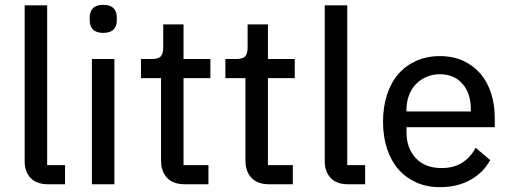

<svg xmlns="http://www.w3.org/2000/svg" viewBox="-20 -762 2111 794"><path d="M179 0Q131 0 106.5 -26Q82 -52 82 -95V-740H175V-79H249V0Z M407 -626Q378 -626 364.5 -640Q351 -654 351 -677V-691Q351 -714 364.5 -728Q378 -742 407 -742Q436 -742 449.5 -728Q463 -714 463 -691V-677Q463 -654 449.5 -640Q436 -626 407 -626ZM360 -518H453V0H360Z M744 0Q696 0 671 -26.5Q646 -53 646 -98V-439H563V-518H609Q635 -518 645 -529Q655 -540 655 -566V-661H739V-518H850V-439H739V-79H842V0Z M1093 0Q1045 0 1020 -26.5Q995 -53 995 -98V-439H912V-518H958Q984 -518 994 -529Q1004 -540 1004 -566V-661H1088V-518H1199V-439H1088V-79H1191V0Z M1420 0Q1372 0 1347.5 -26Q1323 -52 1323 -95V-740H1416V-79H1490V0Z M1799 12Q1745 12 1701.5 -7.5Q1658 -27 1627.5 -62Q1597 -97 1580.5 -147Q1564 -197 1564 -259Q1564 -320 1580.5 -370.5Q1597 -421 1627.5 -456Q1658 -491 1701.5 -510.5Q1745 -530 1799 -530Q1853 -530 1895.5 -510.5Q1938 -491 1967 -457Q1996 -423 2011 -376Q2026 -329 2026 -275V-236H1661V-215Q1661 -150 1699 -108.5Q1737 -67 1807 -67Q1856 -67 1891 -89Q1926 -111 1947 -151L2007 -100Q1980 -49 1926 -18.5Q1872 12 1799 12ZM1799 -455Q1769 -455 1743.5 -444Q1718 -433 1699.5 -413.5Q1681 -394 1671 -367Q1661 -340 1661 -308V-301H1927V-311Q1927 -376 1892.5 -415.5Q1858 -455 1799 -455Z"/></svg>

Font: IBM Plex Sans Arabic Text
Style: Regular
Weight: 450
Designer: Mike Abbink, Paul van der Laan, Pieter van Rosmalen, Wael Morcos, Khajak Apelian
Foundry: Bold Monday
Version: Version 1.2